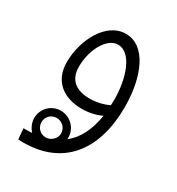

<svg xmlns="http://www.w3.org/2000/svg" viewBox="-140 -416 677 736"><g transform="rotate(30 198.0 -48.0)"><path d="M71 231C251 231 341 106 341 -81C341 -214 294 -327 205 -327C117 -327 62 -216 62 -120C62 -35 121 7 201 7C233 7 263 0 287 -12C276 56 251 105 211 136C212 134 212 131 212 128C212 87 178 53 136 53C94 53 61 87 61 128C61 149 70 168 83 182C71 183 58 183 45 183L49 230C58 231 64 231 71 231ZM111 -128C111 -205 152 -276 199 -276C260 -276 292 -179 292 -85C292 -77 291 -69 291 -61C269 -50 238 -42 208 -42C155 -42 111 -63 111 -128ZM136 171C112 171 93 152 93 128C93 104 112 85 136 85C160 85 180 104 180 128C180 152 159 171 136 171Z"/></g></svg>

Font: Noto Sans Arabic UI Cn Lt
Style: Regular
Weight: 300
Width: 3
Designer: Monotype Design Team, Nadine Chahine and Nizar Qandah
Foundry: Monotype Imaging Inc.
Version: Version 2.010